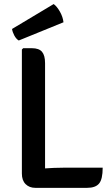

<svg xmlns="http://www.w3.org/2000/svg" viewBox="-20 -926 554 948"><path d="M202.5 1.5H154.5Q125 1.5 106.5 -16.8Q88 -35 88 -69V-681.5L94.5 -688H137.5Q172.5 -688 187.5 -670.2Q202.5 -652.5 202.5 -614.5ZM487 -98Q487 -41 469.2 -19.8Q451.5 1.5 410 1.5H154.5L95 -82.5Q144 -90.5 196.5 -94.2Q249 -98 292 -98ZM245 -906Q261 -894.5 275.8 -868.5Q290.5 -842.5 293.5 -816L72.5 -726Q59.5 -734 50.5 -751Q41.5 -768 39.5 -783Z"/></svg>

Font: Signika Negative Medium
Style: Regular
Weight: 500
Designer: Anna Giedry
Foundry: Anna Giedry
Version: Version 2.001